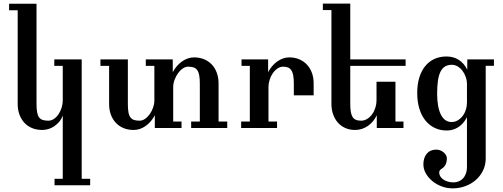

<svg xmlns="http://www.w3.org/2000/svg" viewBox="-20 -700 2751 1050"><path d="M473.1 313H278.3V277.8H323.2V-68.4Q315.9 -48.3 303.5 -33.7Q291 -19 275.9 -9Q260.7 1 243.9 5.9Q227.1 10.7 210.9 10.7Q180.7 10.7 156 0.7Q131.3 -9.3 113.8 -28.1Q96.2 -46.9 86.4 -73.2Q76.7 -99.6 76.7 -131.8V-644H29.8V-679.7H179.7V-132.3Q179.7 -104.5 182.9 -86.7Q186 -68.8 193.4 -58.6Q200.7 -48.3 213.1 -44.2Q225.6 -40 244.1 -40Q260.7 -40 275.4 -50Q290 -60.1 300.5 -75.9Q311 -91.8 317.1 -111.6Q323.2 -131.3 323.2 -150.9V-339.8H276.9V-375H426.8V277.8H473.1Z M1222.7 0H1025.4V-35.2H1072.8V-243.2Q1072.8 -269.5 1069.6 -287.4Q1066.4 -305.2 1059.1 -315.9Q1051.8 -326.7 1039.3 -331.1Q1026.9 -335.4 1008.8 -335.4Q994.1 -335.4 979.5 -325.4Q964.8 -315.4 953.4 -299.3Q941.9 -283.2 934.6 -263.4Q927.2 -243.7 927.2 -224.1V-35.2H972.7V0H826.7V-69.8Q807.1 -32.7 776.4 -11Q745.6 10.7 710.9 10.7Q680.2 10.7 655.5 0.5Q630.9 -9.8 613.3 -28.6Q595.7 -47.4 586.2 -73.5Q576.7 -99.6 576.7 -131.8V-339.8H529.3V-375H679.2V-132.3Q679.2 -104.5 682.4 -86.4Q685.5 -68.4 693.4 -58.1Q701.2 -47.9 713.4 -43.9Q725.6 -40 744.1 -40Q759.3 -40 773.7 -50.3Q788.1 -60.5 799.3 -76.4Q810.5 -92.3 817.4 -112.1Q824.2 -131.8 824.2 -150.9V-339.8H777.3V-375H924.8V-305.2Q934.1 -323.2 947 -338.1Q960 -353 975.1 -363.8Q990.2 -374.5 1007.1 -380.4Q1023.9 -386.2 1041 -386.2Q1071.8 -386.2 1096.7 -375.7Q1121.6 -365.2 1139.2 -346.2Q1156.7 -327.1 1166 -301Q1175.3 -274.9 1175.3 -243.7V-35.2H1222.7Z M1695.3 -178.7H1586.9V-243.2Q1586.9 -269 1583.7 -286.6Q1580.6 -304.2 1573.5 -315.2Q1566.4 -326.2 1555.4 -330.8Q1544.4 -335.4 1528.8 -335.4Q1512.2 -335.4 1497.6 -325.4Q1482.9 -315.4 1471.9 -299.6Q1460.9 -283.7 1454.6 -263.7Q1448.2 -243.7 1448.2 -224.1V-35.2H1495.1V0H1298.8V-35.2H1346.2V-339.8H1300.8V-375H1446.3V-305.2Q1455.1 -322.8 1467.8 -337.6Q1480.5 -352.5 1495.4 -363.3Q1510.3 -374 1527.1 -380.1Q1543.9 -386.2 1561.5 -386.2Q1591.8 -386.2 1616.5 -375.7Q1641.1 -365.2 1658.7 -346.4Q1676.3 -327.6 1685.8 -301.5Q1695.3 -275.4 1695.3 -243.7Z M2198.2 -339.8H1895.5V-132.3Q1895.5 -107.4 1898.2 -90.1Q1900.9 -72.8 1907.5 -61.5Q1914.1 -50.3 1925.5 -45.2Q1937 -40 1954.1 -40Q1972.7 -40 1988.3 -49.8Q2003.9 -59.6 2015.1 -75.2Q2026.4 -90.8 2032.7 -110.8Q2039.1 -130.9 2039.1 -150.9V-252.9H2142.6V-35.2H2186.5V0H2040.5V-69.8Q2022.5 -32.2 1991 -10.7Q1959.5 10.7 1921.4 10.7Q1892.6 10.7 1868.7 0.2Q1844.7 -10.3 1827.9 -29.3Q1811 -48.3 1801.8 -74.5Q1792.5 -100.6 1792.5 -131.8V-645H1745.6V-680.2H1895.5V-375H2198.2Z M2681.2 -340.3H2636.2V167Q2636.2 201.7 2622.1 231.4Q2607.9 261.2 2583.3 283.2Q2558.6 305.2 2525.6 317.6Q2492.7 330.1 2455.1 330.1Q2424.3 330.1 2395.5 319.3Q2366.7 308.6 2344.5 290.3Q2322.3 272 2308.8 248.3Q2295.4 224.6 2295.4 198.7Q2295.4 162.6 2314 140.4Q2332.5 118.2 2366.2 118.2Q2377.9 118.2 2388.4 122.6Q2398.9 127 2406.7 133.8Q2414.6 140.6 2419.2 148.9Q2423.8 157.2 2423.8 165Q2423.8 206.1 2395 223.1Q2381.8 231.4 2381.8 243.7Q2381.8 253.9 2387.2 263.4Q2392.6 272.9 2402.8 280.5Q2413.1 288.1 2427.5 292.7Q2441.9 297.4 2460.4 297.4Q2474.6 297.4 2487.8 292.2Q2501 287.1 2511.2 276.6Q2521.5 266.1 2527.6 250Q2533.7 233.9 2533.7 211.4V-59.1Q2515.6 -23.9 2487.1 -5.1Q2458.5 13.7 2423.3 13.7Q2386.7 13.7 2356.9 -0.7Q2327.1 -15.1 2305.9 -41.7Q2284.7 -68.4 2273.2 -106.2Q2261.7 -144 2261.7 -191.4Q2261.7 -238.3 2272.9 -275.1Q2284.2 -312 2304.9 -337.9Q2325.7 -363.8 2355.2 -377.4Q2384.8 -391.1 2421.4 -391.1Q2460 -391.1 2489 -372.6Q2518.1 -354 2535.2 -318.8Q2535.2 -332.5 2535.4 -346.7Q2535.6 -360.8 2535.6 -375H2681.2ZM2533.7 -239.3Q2533.7 -259.8 2527.1 -278.8Q2520.5 -297.9 2509.3 -312.7Q2498 -327.6 2482.9 -336.7Q2467.8 -345.7 2450.7 -345.7Q2429.2 -345.7 2413.8 -336.4Q2398.4 -327.1 2388.9 -307.9Q2379.4 -288.6 2375 -258.8Q2370.6 -229 2370.6 -188Q2370.6 -113.8 2391.1 -73.2Q2411.6 -32.7 2449.7 -32.7Q2467.3 -32.7 2482.7 -41.5Q2498 -50.3 2509.5 -64.9Q2521 -79.6 2527.3 -99.1Q2533.7 -118.7 2533.7 -140.1Z"/></svg>

Font: Arian Grqi
Style: Italic
Weight: 400
Italic angle: -15°
Designer: Ruben Hakobyan (Tarumian)
Foundry: Ruben Hakobyan (Tarumian)
Version: Version 1.002